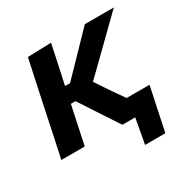

<svg xmlns="http://www.w3.org/2000/svg" viewBox="-147 -635 886 903"><g transform="rotate(-30 296.0 -183.0)"><path d="M12 0Q23.5 -54 34.2 -104.2Q45 -154.5 58 -217L69.5 -272Q84 -340 95.2 -392Q106.5 -444 118 -498L246 -502Q234.5 -448.5 223.5 -396.8Q212.5 -345 201 -292.5H228L298 -364.5Q330 -398 362.5 -431.2Q395 -464.5 427 -498H584.5Q539 -453.5 493.5 -409Q448 -364.5 402 -319.5L324.5 -244L367 -180.5Q381 -160 395.2 -139.8Q409.5 -119.5 423.5 -99H548Q542 -70 535.5 -39Q529 -8 522.5 22Q516.5 50.5 510.5 78.8Q504.5 107 498.5 135.5H388.5L413 0H343.5Q322.5 -31.5 301.8 -63.2Q281 -95 260 -127L208 -206.5H183L180 -193Q169 -140.5 159.2 -95Q149.5 -49.5 139 0Z"/></g></svg>

Font: Commissioner SemiBold
Style: Italic
Weight: 600
Italic angle: -12°
Designer: Kostas Bartsokas
Foundry: Kostas Bartsokas
Version: Version 1.000; ttfautohint (v1.8.3)